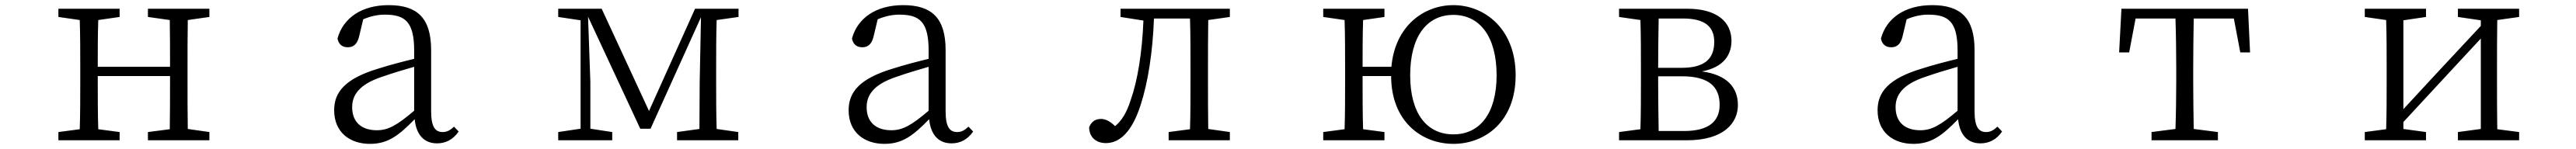

<svg xmlns="http://www.w3.org/2000/svg" viewBox="-20 -546 10013 580"><path d="M555 -480 640 -468C641 -415 641 -341 641 -286H360C360 -341 360 -415 362 -468L445 -480V-512H207V-480L290 -468C292 -413 292 -336 292 -284V-227C292 -175 292 -98 290 -43L207 -32V0H445V-32L362 -43C360 -98 360 -176 360 -250H641C641 -177 641 -98 640 -43L555 -32V0H794V-32L710 -44C709 -98 709 -175 709 -227V-284C709 -336 709 -413 710 -468L794 -480V-512H555Z M1679 12C1712 12 1741 -2 1763 -34L1745 -53C1730 -39 1718 -32 1701 -32C1673 -32 1656 -50 1656 -113V-351C1656 -476 1602 -526 1491 -526C1387 -526 1314 -477 1292 -396C1296 -375 1309 -362 1332 -362C1355 -362 1369 -375 1376 -404L1392 -471C1421 -483 1448 -489 1476 -489C1555 -489 1590 -461 1590 -349V-317C1545 -306 1498 -294 1451 -279C1321 -240 1279 -187 1279 -117C1279 -31 1340 14 1418 14C1487 14 1529 -17 1592 -82C1598 -23 1627 12 1679 12ZM1349 -129C1349 -174 1374 -217 1465 -247C1505 -261 1548 -274 1590 -286V-115C1523 -58 1489 -39 1445 -39C1387 -39 1349 -69 1349 -129Z M2150 0H2360V-32L2275 -45V-227L2266 -481L2469 -45H2509L2705 -479L2700 -227L2699 -44L2612 -32V0H2850V-32L2766 -44C2764 -98 2764 -175 2764 -227V-284C2764 -336 2764 -413 2766 -468L2851 -480V-512H2682L2503 -114L2319 -512H2150V-480L2237 -467V-45L2150 -32Z M3679 12C3712 12 3741 -2 3763 -34L3745 -53C3730 -39 3718 -32 3701 -32C3673 -32 3656 -50 3656 -113V-351C3656 -476 3602 -526 3491 -526C3387 -526 3314 -477 3292 -396C3296 -375 3309 -362 3332 -362C3355 -362 3369 -375 3376 -404L3392 -471C3421 -483 3448 -489 3476 -489C3555 -489 3590 -461 3590 -349V-317C3545 -306 3498 -294 3451 -279C3321 -240 3279 -187 3279 -117C3279 -31 3340 14 3418 14C3487 14 3529 -17 3592 -82C3598 -23 3627 12 3679 12ZM3349 -129C3349 -174 3374 -217 3465 -247C3505 -261 3548 -274 3590 -286V-115C3523 -58 3489 -39 3445 -39C3387 -39 3349 -69 3349 -129Z M4279 11C4332 11 4380 -31 4414 -137C4443 -226 4461 -343 4466 -474H4606C4608 -419 4608 -338 4608 -284V-227C4608 -175 4608 -98 4606 -43L4523 -32V0H4761V-32L4677 -44C4676 -98 4676 -175 4676 -227V-284C4676 -336 4676 -413 4677 -468L4761 -480V-512H4336V-480L4425 -466C4420 -343 4403 -234 4375 -155C4359 -106 4341 -77 4315 -55C4297 -72 4280 -83 4260 -83C4237 -83 4223 -72 4214 -51C4214 -11 4242 11 4279 11Z M5630 -23C5526 -23 5462 -105 5462 -253C5462 -403 5526 -488 5630 -488C5733 -488 5798 -403 5798 -253C5798 -105 5733 -23 5630 -23ZM5630 14C5753 14 5872 -73 5872 -253C5872 -434 5751 -526 5630 -526C5515 -526 5403 -445 5389 -286H5277C5277 -335 5277 -413 5279 -468L5362 -480V-512H5124V-480L5207 -468C5209 -413 5209 -336 5209 -284V-227C5209 -175 5209 -98 5207 -43L5124 -32V0H5362V-32L5279 -43C5277 -98 5277 -176 5277 -250H5388C5388 -74 5506 14 5630 14Z M6426 -227V-249H6519C6626 -249 6665 -206 6665 -138C6665 -73 6622 -36 6526 -36H6428C6427 -91 6426 -173 6426 -227ZM6274 0H6538C6682 0 6736 -68 6736 -137C6736 -206 6693 -255 6596 -268C6681 -284 6711 -333 6711 -387C6711 -460 6656 -512 6539 -512H6274V-480L6357 -468C6359 -413 6359 -336 6359 -284V-227C6359 -175 6359 -98 6357 -43L6274 -32ZM6522 -474C6607 -474 6644 -443 6644 -383C6644 -314 6603 -282 6517 -282H6426C6426 -346 6427 -422 6428 -474Z M7679 12C7712 12 7741 -2 7763 -34L7745 -53C7730 -39 7718 -32 7701 -32C7673 -32 7656 -50 7656 -113V-351C7656 -476 7602 -526 7491 -526C7387 -526 7314 -477 7292 -396C7296 -375 7309 -362 7332 -362C7355 -362 7369 -375 7376 -404L7392 -471C7421 -483 7448 -489 7476 -489C7555 -489 7590 -461 7590 -349V-317C7545 -306 7498 -294 7451 -279C7321 -240 7279 -187 7279 -117C7279 -31 7340 14 7418 14C7487 14 7529 -17 7592 -82C7598 -23 7627 12 7679 12ZM7349 -129C7349 -174 7374 -217 7465 -247C7505 -261 7548 -274 7590 -286V-115C7523 -58 7489 -39 7445 -39C7387 -39 7349 -69 7349 -129Z M8218 -342H8257L8282 -474H8437C8439 -419 8440 -338 8440 -284V-227C8440 -175 8439 -99 8437 -44L8344 -32V0H8602V-32L8508 -44C8507 -99 8506 -175 8506 -227V-284C8506 -338 8507 -419 8508 -474H8664L8689 -342H8727L8719 -512H8227Z M9535 -480 9624 -467V-445L9458 -267L9323 -121V-467L9411 -480V-512H9173V-480L9256 -468C9258 -413 9258 -336 9258 -284V-227C9258 -175 9258 -98 9256 -43L9173 -32V0H9411V-32L9323 -44V-71L9484 -245L9624 -396V-44L9535 -32V0H9773V-32L9688 -43C9687 -98 9687 -175 9687 -227V-284C9687 -336 9687 -413 9688 -468L9773 -480V-512H9535Z"/></svg>

Font: Kiri Minchoo Light
Style: Regular
Weight: 300
Designer: Ryoko NISHIZUKA 西塚涼子 (kana & ideographs); Frank Grießhammer (Latin, Greek & Cyrillic);
akenotsuki.com/eyeben/fonts/ (U+
Foundry: Adobe
akenotsuki.com/eyeben/fonts/
Version: Version 4.002;hotconv 1.0.119;makeotfexe 2.5.65604